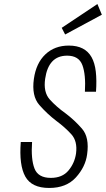

<svg xmlns="http://www.w3.org/2000/svg" viewBox="-20 -922 525 952"><path d="M83 -218Q74 -103 105.5 -46.5Q137 10 224 10Q309 10 356.5 -42.5Q404 -95 412 -157Q424 -241 386.5 -284Q349 -327 305 -360Q260 -392 227 -428.5Q194 -465 204 -532Q212 -588 239 -617Q266 -646 313 -646Q371 -646 388.5 -599Q406 -552 401 -467H456Q460 -524 455 -567Q450 -610 434 -638.5Q418 -667 390 -681.5Q362 -696 321 -696Q251 -696 205 -652.5Q159 -609 148 -531Q136 -446 175 -401.5Q214 -357 260 -322Q302 -291 333.5 -256.5Q365 -222 357 -161Q350 -113 319.5 -76.5Q289 -40 232 -40Q169 -40 151 -86.5Q133 -133 139 -218ZM303 -751 485 -849 463 -902 286 -784Z"/></svg>

Font: Secuela Light
Style: Italic
Weight: 300
Italic angle: -8°
Designer: Fernando Haro
Foundry: deFharo
Version: Version 1.708